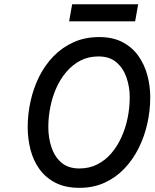

<svg xmlns="http://www.w3.org/2000/svg" viewBox="-20 -890 742 922"><path d="M361.5 12Q294 12 246.8 -12.2Q199.5 -36.5 169.8 -77.5Q140 -118.5 126.5 -171Q113 -223.5 113 -280Q113 -342 126.8 -404.2Q140.5 -466.5 168 -521.8Q195.5 -577 237 -619.8Q278.5 -662.5 333.2 -687.2Q388 -712 456.5 -712Q521.5 -712 568 -687.8Q614.5 -663.5 644 -622.2Q673.5 -581 687.5 -529.2Q701.5 -477.5 701.5 -423Q701.5 -359.5 687.5 -296.8Q673.5 -234 645.8 -178.5Q618 -123 577 -80Q536 -37 482 -12.5Q428 12 361.5 12ZM361 -81Q409 -81 447.2 -100.5Q485.5 -120 514.5 -153.8Q543.5 -187.5 563.2 -231.2Q583 -275 593 -324.2Q603 -373.5 603 -423Q603 -471 588 -516Q573 -561 540 -590Q507 -619 453 -619Q404.5 -619 366.2 -599Q328 -579 298.8 -544.8Q269.5 -510.5 250.2 -467Q231 -423.5 221.5 -375.2Q212 -327 212 -280Q212 -229 226.8 -183.8Q241.5 -138.5 274.2 -109.8Q307 -81 361 -81ZM312 -787.5 326.5 -869.5H643.5L629 -787.5Z"/></svg>

Font: Overpass Medium
Style: Italic
Weight: 500
Italic angle: -10°
Designer: Delve Withrington, Dave Bailey, Thomas Jockin
Foundry: Delve Fonts LLC
Version: Version 4.000